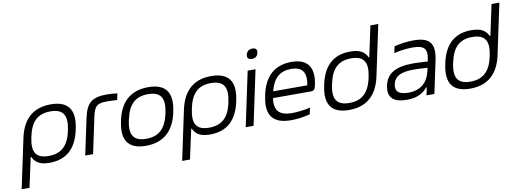

<svg xmlns="http://www.w3.org/2000/svg" viewBox="-68 -1122 4688 1733"><g transform="rotate(-10 2276.5 -255.0)"><path d="M588 -244 590 -256C625 -422 565 -509 404 -509C244 -509 147 -422 111 -256L14 200H86L145 -72H150C174 -20 216 9 304 9C460 9 552 -76 588 -244ZM182 -247 183 -253C211 -385 273 -447 391 -447C508 -447 546 -385 518 -253L517 -247C489 -115 425 -53 307 -53C190 -53 153 -115 182 -247Z M913 -447C935 -447 973 -445 1003 -443L1015 -502C983 -507 950 -509 916 -509C782 -509 731 -464 703 -334L632 0H704L775 -334C795 -427 822 -447 913 -447Z M1005 -256 1003 -244C968 -78 1028 9 1188 9C1349 9 1446 -78 1482 -244L1484 -256C1519 -422 1459 -509 1298 -509C1138 -509 1040 -422 1005 -256ZM1075 -247 1077 -253C1105 -385 1168 -447 1285 -447C1403 -447 1440 -385 1412 -253L1411 -247C1382 -115 1319 -53 1202 -53C1084 -53 1047 -115 1075 -247Z M2059 -244 2061 -256C2096 -422 2036 -509 1875 -509C1715 -509 1618 -422 1582 -256L1485 200H1557L1616 -72H1621C1645 -20 1687 9 1775 9C1931 9 2023 -76 2059 -244ZM1653 -247 1654 -253C1682 -385 1744 -447 1862 -447C1979 -447 2017 -385 1989 -253L1988 -247C1960 -115 1896 -53 1778 -53C1661 -53 1624 -115 1653 -247Z M2209 -500 2103 0H2175L2281 -500ZM2226 -642C2220 -615 2234 -597 2265 -597C2297 -597 2317 -614 2323 -642L2324 -644C2329 -672 2316 -689 2285 -689C2253 -689 2233 -672 2227 -644Z M2784 -265C2818 -422 2761 -509 2611 -509C2456 -509 2361 -422 2326 -256L2324 -244C2289 -77 2350 9 2518 9C2571 9 2634 1 2692 -14L2705 -74C2656 -61 2585 -53 2537 -53C2420 -53 2375 -104 2391 -216H2739C2767 -216 2776 -229 2784 -265ZM2403 -276C2433 -392 2493 -447 2597 -447C2703 -447 2738 -388 2716 -276Z M2867 -256 2865 -244C2830 -78 2890 9 3050 9C3211 9 3308 -78 3344 -244L3443 -710H3371L3311 -428H3306C3281 -480 3239 -509 3150 -509C2995 -509 2903 -424 2867 -256ZM2937 -247 2939 -253C2967 -385 3030 -447 3147 -447C3265 -447 3302 -385 3274 -253L3273 -247C3244 -115 3181 -53 3063 -53C2946 -53 2909 -115 2937 -247Z M3730 -509C3671 -509 3612 -501 3553 -486L3540 -426C3599 -440 3658 -447 3709 -447C3813 -447 3849 -416 3827 -314L3824 -299C3762 -303 3719 -305 3694 -305C3526 -305 3447 -255 3424 -148C3402 -44 3454 9 3580 9C3665 9 3723 -16 3770 -71H3775L3760 0H3832L3895 -296C3927 -449 3878 -509 3730 -509ZM3495 -148C3511 -220 3567 -249 3686 -249C3717 -249 3766 -247 3812 -243L3807 -220C3783 -108 3714 -52 3604 -52C3513 -52 3482 -86 3495 -148Z M3977 -256 3975 -244C3940 -78 4000 9 4160 9C4321 9 4418 -78 4454 -244L4553 -710H4481L4421 -428H4416C4391 -480 4349 -509 4260 -509C4105 -509 4013 -424 3977 -256ZM4047 -247 4049 -253C4077 -385 4140 -447 4257 -447C4375 -447 4412 -385 4384 -253L4383 -247C4354 -115 4291 -53 4173 -53C4056 -53 4019 -115 4047 -247Z"/></g></svg>

Font: LT Wave Text Light Italic
Style: Regular
Weight: 300
Designer: Daniel Lyons
Version: Version 2.5 (Glyphs App)